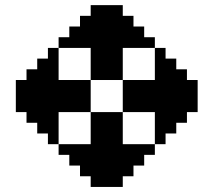

<svg xmlns="http://www.w3.org/2000/svg" viewBox="-20 -770 832 748"><path d="M458.3 -375H500V-333.3H458.3ZM458.3 -416.7H500V-375H458.3ZM500 -416.7H541.7V-375H500ZM500 -375H541.7V-333.3H500ZM541.7 -375H583.3V-333.3H541.7ZM541.7 -416.7H583.3V-375H541.7ZM541.7 -458.3H583.3V-416.7H541.7ZM500 -458.3H541.7V-416.7H500ZM458.3 -458.3H500V-416.7H458.3ZM291.7 -375H333.3V-333.3H291.7ZM291.7 -416.7H333.3V-375H291.7ZM291.7 -458.3H333.3V-416.7H291.7ZM250 -458.3H291.7V-416.7H250ZM208.3 -458.3H250V-416.7H208.3ZM208.3 -416.7H250V-375H208.3ZM208.3 -375H250V-333.3H208.3ZM250 -375H291.7V-333.3H250ZM250 -416.7H291.7V-375H250ZM333.3 -500H375V-458.3H333.3ZM333.3 -541.7H375V-500H333.3ZM333.3 -583.3H375V-541.7H333.3ZM375 -583.3H416.7V-541.7H375ZM416.7 -583.3H458.3V-541.7H416.7ZM416.7 -541.7H458.3V-500H416.7ZM375 -541.7H416.7V-500H375ZM375 -500H416.7V-458.3H375ZM416.7 -500H458.3V-458.3H416.7ZM333.3 -333.3H375V-291.7H333.3ZM375 -333.3H416.7V-291.7H375ZM416.7 -333.3H458.3V-291.7H416.7ZM416.7 -291.7H458.3V-250H416.7ZM416.7 -250H458.3V-208.3H416.7ZM375 -250H416.7V-208.3H375ZM333.3 -250H375V-208.3H333.3ZM333.3 -291.7H375V-250H333.3ZM375 -291.7H416.7V-250H375ZM291.7 -625H333.3V-583.3H291.7ZM250 -625H291.7V-583.3H250ZM208.3 -625H250V-583.3H208.3ZM291.7 -708.3H333.3V-666.7H291.7ZM333.3 -708.3H375V-666.7H333.3ZM375 -708.3H416.7V-666.7H375ZM416.7 -708.3H458.3V-666.7H416.7ZM458.3 -708.3H500V-666.7H458.3ZM541.7 -625H583.3V-583.3H541.7ZM500 -625H541.7V-583.3H500ZM458.3 -625H500V-583.3H458.3ZM416.7 -625H458.3V-583.3H416.7ZM375 -625H416.7V-583.3H375ZM333.3 -625H375V-583.3H333.3ZM291.7 -666.7H333.3V-625H291.7ZM250 -666.7H291.7V-625H250ZM333.3 -666.7H375V-625H333.3ZM375 -666.7H416.7V-625H375ZM416.7 -666.7H458.3V-625H416.7ZM458.3 -666.7H500V-625H458.3ZM500 -666.7H541.7V-625H500ZM583.3 -583.3H625V-541.7H583.3ZM583.3 -541.7H625V-500H583.3ZM583.3 -500H625V-458.3H583.3ZM583.3 -458.3H625V-416.7H583.3ZM583.3 -416.7H625V-375H583.3ZM583.3 -375H625V-333.3H583.3ZM583.3 -333.3H625V-291.7H583.3ZM583.3 -291.7H625V-250H583.3ZM583.3 -250H625V-208.3H583.3ZM666.7 -333.3H708.3V-291.7H666.7ZM666.7 -375H708.3V-333.3H666.7ZM666.7 -416.7H708.3V-375H666.7ZM666.7 -458.3H708.3V-416.7H666.7ZM666.7 -500H708.3V-458.3H666.7ZM625 -541.7H666.7V-500H625ZM625 -500H666.7V-458.3H625ZM625 -458.3H666.7V-416.7H625ZM625 -416.7H666.7V-375H625ZM625 -375H666.7V-333.3H625ZM625 -333.3H666.7V-291.7H625ZM625 -291.7H666.7V-250H625ZM500 -208.3H541.7V-166.7H500ZM458.3 -208.3H500V-166.7H458.3ZM416.7 -208.3H458.3V-166.7H416.7ZM375 -208.3H416.7V-166.7H375ZM333.3 -208.3H375V-166.7H333.3ZM291.7 -208.3H333.3V-166.7H291.7ZM250 -208.3H291.7V-166.7H250ZM208.3 -208.3H250V-166.7H208.3ZM291.7 -125H333.3V-83.3H291.7ZM333.3 -125H375V-83.3H333.3ZM375 -125H416.7V-83.3H375ZM416.7 -125H458.3V-83.3H416.7ZM458.3 -166.7H500V-125H458.3ZM416.7 -166.7H458.3V-125H416.7ZM375 -166.7H416.7V-125H375ZM333.3 -166.7H375V-125H333.3ZM291.7 -166.7H333.3V-125H291.7ZM250 -166.7H291.7V-125H250ZM166.7 -250H208.3V-208.3H166.7ZM166.7 -291.7H208.3V-250H166.7ZM166.7 -333.3H208.3V-291.7H166.7ZM166.7 -375H208.3V-333.3H166.7ZM166.7 -416.7H208.3V-375H166.7ZM166.7 -458.3H208.3V-416.7H166.7ZM166.7 -500H208.3V-458.3H166.7ZM166.7 -541.7H208.3V-500H166.7ZM166.7 -583.3H208.3V-541.7H166.7ZM83.3 -500H125V-458.3H83.3ZM83.3 -458.3H125V-416.7H83.3ZM83.3 -416.7H125V-375H83.3ZM83.3 -375H125V-333.3H83.3ZM83.3 -333.3H125V-291.7H83.3ZM125 -291.7H166.7V-250H125ZM125 -333.3H166.7V-291.7H125ZM125 -375H166.7V-333.3H125ZM125 -416.7H166.7V-375H125ZM125 -458.3H166.7V-416.7H125ZM125 -500H166.7V-458.3H125ZM125 -541.7H166.7V-500H125ZM41.7 -458.3H83.3V-416.7H41.7ZM41.7 -416.7H83.3V-375H41.7ZM41.7 -375H83.3V-333.3H41.7ZM333.3 -750H375V-708.3H333.3ZM375 -750H416.7V-708.3H375ZM416.7 -750H458.3V-708.3H416.7ZM708.3 -458.3H750V-416.7H708.3ZM708.3 -416.7H750V-375H708.3ZM708.3 -375H750V-333.3H708.3ZM333.3 -83.3H375V-41.7H333.3ZM375 -83.3H416.7V-41.7H375ZM541.7 -208.3H583.3V-166.7H541.7ZM500 -166.7H541.7V-125H500ZM458.3 -125H500V-83.3H458.3ZM416.7 -83.3H458.3V-41.7H416.7Z"/></svg>

Font: Yarndings 20
Style: Regular
Weight: 400
Designer: Sarah Cadigan-Fried
Version: Version 1.000; ttfautohint (v1.8.4.7-5d5b)